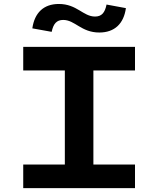

<svg xmlns="http://www.w3.org/2000/svg" viewBox="-20 -972 818 992"><path d="M100 0H677.5V-122H462.5V-608H677.5V-730H100V-608H315V-122H100ZM147 -825.5 247 -807.5C255.5 -849 272.5 -869 306.5 -869C367.5 -869 399.5 -804 493 -804C572.5 -804 619.5 -850 630.5 -930L530.5 -948.5C522 -906 505 -886.5 471 -886.5C409.5 -886.5 377.5 -951.5 284 -951.5C205 -951.5 158.5 -905.5 147 -825.5Z"/></svg>

Font: Monaspace Neon Wide
Style: Bold
Weight: 700
Width: 7
Designer: Riley Cran & the Lettermatic Team
Foundry: Lettermatic
Version: Version 1.000 (Monaspace Neon)